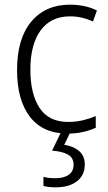

<svg xmlns="http://www.w3.org/2000/svg" viewBox="-20 -562 462 822"><path d="M270 10Q164 10 108.5 -61.5Q53 -133 53 -262Q53 -397 114 -469.5Q175 -542 279 -542Q313 -542 342.5 -535.5Q372 -529 395 -517L378 -470Q330 -492 280 -492Q198 -492 154 -432Q110 -372 110 -263Q110 -161 149 -100.5Q188 -40 272 -40Q305 -40 334.5 -47Q364 -54 390 -65V-15Q366 -4 335.5 3Q305 10 270 10ZM343 142Q343 188 309.5 214Q276 240 218 240Q186 240 166 234V195Q186 201 217 201Q253 201 274 186.5Q295 172 295 143Q295 113 270.5 99.5Q246 86 203 83L243 0H283L255 58Q295 64 319 85Q343 106 343 142Z"/></svg>

Font: Noto Sans Gurmukhi SemiCondensed Light
Style: Regular
Weight: 300
Width: 4
Designer: Jelle Bosma - Monotype Design Team
Foundry: Monotype Imaging Inc.
Version: Version 2.004; ttfautohint (v1.8.4.7-5d5b)